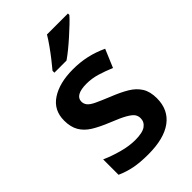

<svg xmlns="http://www.w3.org/2000/svg" viewBox="-231 -854 952 952"><g transform="rotate(-45 245.5 -378.0)"><path d="M451 -157Q451 -76 392.5 -33Q334 10 224 10Q167 10 126.5 2Q86 -6 48 -23V-131Q88 -113 137 -99.5Q186 -86 228 -86Q280 -86 302 -102Q324 -118 324 -144Q324 -160 315.5 -172.5Q307 -185 281 -200Q255 -215 202 -236Q150 -257 116 -278Q82 -299 64.5 -329Q47 -359 47 -404Q47 -477 105 -515Q163 -553 258 -553Q308 -553 353 -543Q398 -533 443 -512L403 -417Q365 -433 328.5 -444Q292 -455 255 -455Q215 -455 194.5 -443.5Q174 -432 174 -410Q174 -394 184 -381.5Q194 -369 220.5 -356.5Q247 -344 296 -324Q344 -305 378.5 -284.5Q413 -264 432 -234Q451 -204 451 -157ZM436 -756Q424 -742 403 -722Q382 -702 357.5 -680Q333 -658 309 -638.5Q285 -619 266 -606H181V-619Q197 -638 217 -663.5Q237 -689 256.5 -716.5Q276 -744 289 -766H436Z"/></g></svg>

Font: Noto Sans Nag Mundari SemiBold
Style: Regular
Weight: 600
Version: Version 1.000